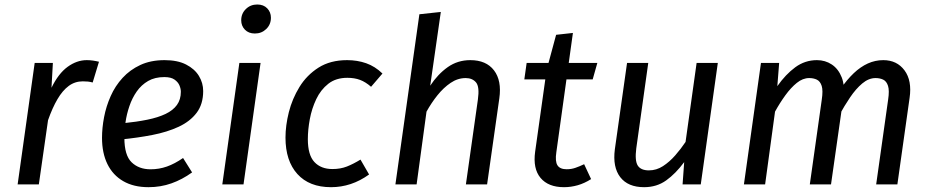

<svg xmlns="http://www.w3.org/2000/svg" viewBox="-20 -800 4039 833"><path d="M356.4 -539.1Q370.4 -539.1 383.9 -537.1Q397.4 -535.1 409.4 -532.1L382.1 -442.1Q371.1 -445.1 361.6 -446.1Q352.1 -447.1 339.1 -447.1Q305.1 -447.1 278.2 -427.2Q251.2 -407.2 229.3 -369.7Q207.3 -332.3 188.4 -278.5L148.5 0H56.5L130.5 -527.1H209.4L203.4 -419.2Q233.4 -481.1 273.4 -510.1Q313.4 -539.1 356.4 -539.1Z M694.1 -539.1Q750.2 -539.1 787.3 -520.1Q824.4 -501.1 843 -470.6Q861.5 -440 861.5 -405Q861.5 -348 833 -310.4Q804.5 -272.9 754.9 -249.9Q705.4 -226.9 640.9 -214.4Q576.4 -201.9 505.5 -195L514.6 -265.4Q573.5 -271.3 619.8 -280.8Q666.2 -290.3 698.5 -305.8Q730.8 -321.3 747.7 -344.7Q764.6 -368.1 764.6 -401.9Q764.6 -414.9 758.6 -429.3Q752.6 -443.8 737.2 -454.7Q721.8 -465.6 692.9 -465.6Q652 -465.6 622.7 -448.7Q593.3 -431.7 573.3 -403.2Q553.4 -374.7 541.5 -339.8Q529.5 -304.9 524.5 -269.4Q519.6 -234 519.6 -202.1Q519.6 -126.3 551 -95.9Q582.4 -65.5 633.2 -65.5Q670.2 -65.5 704.2 -77.5Q738.1 -89.5 774.2 -114.5L813.4 -52Q770.4 -21 723.8 -4.5Q677.2 12.1 624.1 12.1Q559.9 12.1 514.8 -14Q469.7 -40 446.1 -88Q422.6 -136.1 422.6 -202.1Q422.6 -245.1 431.6 -292.1Q440.6 -339.1 460.2 -383.1Q479.7 -427.1 511.8 -462.1Q543.8 -497.1 588.9 -518.1Q634 -539.1 694.1 -539.1Z M1018.5 -527.1H1110.5L1036.5 0H944.5ZM1085.9 -654.6Q1058.7 -654.6 1042.6 -671.2Q1026.5 -687.8 1026.5 -712Q1026.5 -741.2 1046.7 -760.8Q1066.8 -780.5 1096.1 -780.5Q1123.2 -780.5 1139.3 -763.9Q1155.4 -747.3 1155.4 -723.1Q1155.4 -693.9 1135.3 -674.3Q1115.1 -654.6 1085.9 -654.6Z M1486.1 -539.1Q1530.2 -539.1 1568.8 -525.6Q1607.3 -512 1639.3 -481L1589.9 -423.5Q1565.9 -444.5 1542 -453.4Q1518 -462.4 1487.1 -462.4Q1437.2 -462.4 1404.3 -436.5Q1371.4 -410.6 1352 -369.7Q1332.6 -328.8 1324.1 -282.9Q1315.6 -237 1315.6 -196.2Q1315.6 -127.4 1344.1 -97Q1372.5 -66.6 1422.3 -66.6Q1457.2 -66.6 1485.1 -77.6Q1513 -88.6 1544 -107.6L1581.3 -43Q1542.3 -15 1501.3 -1.5Q1460.2 12.1 1416.1 12.1Q1321.9 12.1 1270.2 -45Q1218.6 -102.1 1218.6 -203.1Q1218.6 -255.1 1233.1 -313.1Q1247.7 -371.1 1279.2 -422.6Q1310.8 -474.1 1361.9 -506.6Q1413 -539.1 1486.1 -539.1Z M2020.4 -539.1Q2089.4 -539.1 2123.3 -494.7Q2157.3 -450.2 2146.3 -373.2L2093.3 0H2001.3L2053.3 -367.7Q2061.2 -423.5 2045.3 -442.4Q2029.4 -461.3 2000.6 -461.3Q1965.9 -461.3 1935 -440.4Q1904.2 -419.5 1877.8 -386.6Q1851.4 -353.6 1830.4 -315.6L1787.5 0H1695.5L1799.5 -738.1L1892.5 -748.2L1846.5 -428.2Q1879.4 -478.2 1922.5 -508.7Q1965.5 -539.1 2020.4 -539.1Z M2392.7 -649 2465.6 -657.1 2393.7 -139.6Q2387.7 -99.6 2398.7 -82.6Q2409.6 -65.7 2438.5 -65.7Q2458.5 -65.7 2475.9 -71.7Q2493.4 -77.6 2514.3 -87.6L2544.5 -23Q2516.4 -5 2486.7 3.6Q2457.1 12.1 2427 12.1Q2358.8 12.1 2325.2 -28.1Q2291.6 -68.2 2301.7 -141.6L2351.6 -496.8ZM2264.9 -527.1H2571.6L2551.4 -455.5H2254.8Z M2774.5 12.1Q2704.4 12.1 2670.9 -31.5Q2637.5 -75 2647.5 -152L2700.5 -527.1H2792.5L2740.5 -156.3Q2733.6 -102.5 2747 -81.6Q2760.4 -60.8 2795.2 -60.8Q2828 -60.8 2856.3 -79.2Q2884.7 -97.6 2909.5 -125.9Q2934.4 -154.3 2954.3 -184.2L3002.3 -527.1H3094.3L3020.3 0H2941.4L2948.4 -96.7Q2911.4 -46.8 2870.4 -17.4Q2829.4 12.1 2774.5 12.1Z M3524.4 -539.1Q3560.4 -539.1 3588.9 -520.1Q3617.4 -501.1 3631.9 -464.2Q3646.4 -427.2 3638.4 -372.2L3585.4 0H3493.4L3545.3 -367.7Q3551.3 -407.6 3544.9 -427.5Q3538.4 -447.4 3524 -454.4Q3509.6 -461.3 3490.7 -461.3Q3462.9 -461.3 3437 -440.4Q3411.1 -419.5 3387.3 -386.6Q3363.4 -353.7 3342.5 -315.7L3299.5 0H3207.5L3281.5 -527.1H3360.4L3352.5 -426.3Q3388.4 -477.3 3430.4 -508.2Q3472.4 -539.1 3524.4 -539.1ZM3812.2 -539.1Q3871.3 -539.1 3904.3 -494.7Q3937.3 -450.2 3926.3 -375.2L3873.3 0H3781.3L3833.2 -367.7Q3839.2 -407.6 3832.7 -427.5Q3826.3 -447.4 3811.9 -454.4Q3797.5 -461.3 3778.6 -461.3Q3748.8 -461.3 3720.9 -437.9Q3693.1 -414.5 3668.2 -377.6Q3643.3 -340.7 3621.4 -300.7L3627.2 -414.8Q3655 -454.9 3684.1 -482.5Q3713.1 -510 3745.1 -524.6Q3777.2 -539.1 3812.2 -539.1Z"/></svg>

Font: Fira Sans Variable
Style: Italic
Weight: 397
Italic angle: -8°
Designer: Carrois Corporate & Edenspiekermann AG
Foundry: Carrois Corporate GbR & Edenspiekermann AG
Version: Version 4.202